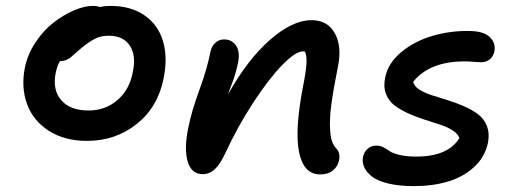

<svg xmlns="http://www.w3.org/2000/svg" viewBox="-20 -548 1778 657"><path d="M277.8 -65.9Q201.7 -65.9 147.9 -99.9Q94.2 -133.8 73 -190.7Q51.8 -247.6 64.9 -315.9Q74.2 -361.8 101.6 -403.1Q128.9 -444.3 163.1 -470.7Q197.3 -497.1 233.2 -512.5Q269 -527.8 297.9 -527.8Q312.5 -527.8 321.8 -523.9Q337.9 -527.8 357.9 -527.8Q428.7 -527.8 475.3 -494.9Q522 -461.9 538.1 -406.2Q554.2 -350.6 540 -280.8Q521 -182.1 448.2 -124Q375.5 -65.9 277.8 -65.9ZM170.9 -299.8Q158.7 -241.2 189.2 -205.6Q219.7 -169.9 283.2 -169.9Q340.3 -169.9 381.6 -205.3Q422.9 -240.7 434.1 -299.8Q446.8 -357.4 424.3 -391.6Q401.9 -425.8 352.1 -425.8Q325.7 -425.8 306.2 -416Q286.6 -406.2 259.8 -384.8Q252 -378.4 238.3 -366Q224.6 -353.5 219.7 -349.9Q214.8 -346.2 206.1 -342.5Q197.3 -338.9 187 -338.9H185.1Q175.3 -321.8 170.9 -299.8Z M1075.2 48.8Q1020 48.8 1003.9 -24.9Q987.8 -98.6 1016.1 -248Q1026.9 -301.8 1028.6 -328.6Q1030.3 -355.5 1023.9 -371.1Q1022 -372.1 1016.1 -372.1Q991.2 -372.1 945.3 -325Q899.4 -277.8 845.9 -195.8Q792.5 -113.8 750 -22Q732.4 15.6 714.4 31.7Q696.3 47.9 673.8 47.9Q633.8 47.9 621.6 2.4Q609.4 -43 625 -113.8Q636.2 -169.9 662.4 -240.7Q688.5 -311.5 700.2 -371.1Q704.1 -389.6 716.6 -401.4Q729 -413.1 747.1 -413.1Q773.4 -413.1 788.1 -391.4Q802.7 -369.6 793.9 -330.1Q791 -316.4 786.9 -301.5Q782.7 -286.6 779.3 -277.1Q775.9 -267.6 769.3 -250.2Q762.7 -232.9 759.8 -224.1Q827.1 -344.7 904.1 -411.9Q981 -479 1045.9 -479Q1100.6 -479 1125.5 -434.6Q1150.4 -390.1 1136.7 -321.8Q1120.1 -238.8 1113.5 -188.5Q1106.9 -138.2 1109.9 -98.4Q1112.8 -58.6 1129.9 -41Q1145.5 -25.4 1140.1 1Q1136.2 21 1119.6 34.9Q1103 48.8 1075.2 48.8Z M1396 88.9Q1345.2 88.9 1308.1 79.8Q1271 70.8 1252.2 55.7Q1233.4 40.5 1226.1 23.7Q1218.8 6.8 1222.2 -11.2Q1226.1 -28.8 1238.3 -39.3Q1250.5 -49.8 1269 -49.8Q1280.8 -49.8 1292 -43.9Q1303.2 -38.1 1313 -31Q1322.8 -23.9 1346.4 -18.1Q1370.1 -12.2 1403.8 -12.2Q1513.2 -12.2 1551.8 -75.2Q1547.9 -89.4 1530 -101.1Q1512.2 -112.8 1487.3 -121.1Q1462.4 -129.4 1433.6 -138.4Q1404.8 -147.5 1378.2 -159.4Q1351.6 -171.4 1330.8 -186.8Q1310.1 -202.1 1300.8 -226.6Q1291.5 -251 1297.9 -282.2Q1307.6 -332.5 1354.2 -370.6Q1400.9 -408.7 1462.4 -426Q1523.9 -443.4 1586.9 -441.9Q1634.8 -441.4 1655.8 -421.4Q1676.8 -401.4 1671.9 -372.1Q1668 -355 1656 -345Q1644 -335 1626 -335Q1618.2 -335 1601.6 -336.4Q1585 -337.9 1569.8 -337.9Q1449.7 -337.9 1394 -268.1Q1396.5 -253.9 1413.6 -242.4Q1430.7 -231 1455.3 -222.9Q1480 -214.8 1509 -206.1Q1538.1 -197.3 1565.4 -185.5Q1592.8 -173.8 1614.3 -158.2Q1635.7 -142.6 1645.8 -117.4Q1655.8 -92.3 1649.9 -60.1Q1639.6 -10.7 1602.5 23.4Q1565.4 57.6 1512.9 73.2Q1460.4 88.9 1396 88.9Z"/></svg>

Font: Shantell Sans Irregular Bouncy
Style: Italic
Weight: 500
Italic angle: -11.31°
Designer: Stephen Nixon, Anya Danilova, Shantell Martin
Foundry: Arrow Type
Version: Version 1.006;[9816181b4]